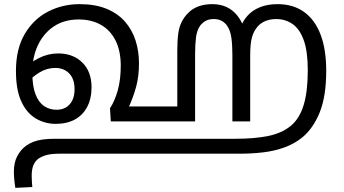

<svg xmlns="http://www.w3.org/2000/svg" viewBox="-20 -586 1659 927"><path d="M1320 -566Q1396 -566 1448.5 -528Q1501 -490 1528 -418.5Q1555 -347 1555 -244Q1555 -122 1524 -44.5Q1493 33 1440 77Q1402 108 1354 125.5Q1306 143 1251.5 149.5Q1197 156 1138 156H272Q230 156 207 162Q184 168 167 179Q151 190 142 210Q133 230 133 263Q133 278 134 291.5Q135 305 136 317L54 321Q51 303 49 281.5Q47 260 47 243Q47 199 63 168.5Q79 138 104 119Q122 106 141.5 98.5Q161 91 186.5 87.5Q212 84 245 84H1116Q1209 84 1275 70.5Q1341 57 1383.5 22Q1426 -13 1446 -78.5Q1466 -144 1466 -247Q1466 -338 1446.5 -392Q1427 -446 1392.5 -470Q1358 -494 1314 -494Q1287 -494 1264 -485.5Q1241 -477 1224 -458Q1204 -435 1196 -404Q1188 -373 1188 -319V0H1102V-321Q1102 -370 1097 -404.5Q1092 -439 1077 -461Q1067 -476 1051 -485Q1035 -494 1012 -494Q989 -494 973.5 -485.5Q958 -477 947 -463Q931 -441 926.5 -406.5Q922 -372 922 -328V0H836V-341Q836 -390 840.5 -423Q845 -456 857 -480Q869 -504 889 -524Q910 -545 939 -555.5Q968 -566 1005 -566Q1044 -566 1074 -552Q1104 -538 1126 -510.5Q1148 -483 1161 -443L1140 -450Q1151 -483 1174.5 -509.5Q1198 -536 1234.5 -551Q1271 -566 1320 -566ZM249 12Q196 12 152 -14.5Q108 -41 82.5 -97Q57 -153 57 -243Q57 -350 99.5 -422Q142 -494 212 -530Q282 -566 364 -566Q440 -566 494.5 -543.5Q549 -521 583.5 -481.5Q618 -442 634.5 -390.5Q651 -339 651 -280Q651 -216 637 -166Q623 -116 603 -72H869L867 0H515L511 -63Q534 -98 548.5 -149.5Q563 -201 563 -269Q563 -340 538 -390Q513 -440 467.5 -466Q422 -492 360 -492Q290 -492 240 -458.5Q190 -425 163 -367.5Q136 -310 136 -237Q136 -170 151.5 -130.5Q167 -91 193.5 -73.5Q220 -56 253 -56Q279 -56 298.5 -67.5Q318 -79 329 -101Q340 -123 340 -155Q340 -205 314 -231.5Q288 -258 247 -258Q207 -258 172 -237Q137 -216 108 -184L93 -248Q123 -283 167.5 -305.5Q212 -328 261 -328Q333 -328 377.5 -284Q422 -240 422 -165Q422 -110 401 -70Q380 -30 341.5 -9Q303 12 249 12Z"/></svg>

Font: hexutamil05
Style: Book
Weight: 400
Designer: Jelle Bosma - Monotype Design Team
Foundry: Monotype Imaging Inc.
Version: Version 2.003